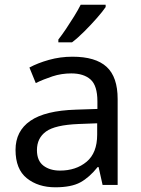

<svg xmlns="http://www.w3.org/2000/svg" viewBox="-20 -786 601 816"><path d="M288 -545Q386 -545 433 -502Q480 -459 480 -365V0H416L399 -76H395Q360 -32 321.5 -11Q283 10 215 10Q142 10 94 -28.5Q46 -67 46 -149Q46 -229 109 -272.5Q172 -316 303 -320L394 -323V-355Q394 -422 365 -448Q336 -474 283 -474Q241 -474 203 -461.5Q165 -449 132 -433L105 -499Q140 -518 188 -531.5Q236 -545 288 -545ZM314 -259Q214 -255 175.5 -227Q137 -199 137 -148Q137 -103 164.5 -82Q192 -61 235 -61Q303 -61 348 -98.5Q393 -136 393 -214V-262ZM429 -756Q417 -738 392 -709.5Q367 -681 338.5 -652.5Q310 -624 286 -606H228V-618Q243 -637 260.5 -663Q278 -689 295 -716.5Q312 -744 323 -766H429Z"/></svg>

Font: Noto Sans Old Hungarian
Style: Regular
Weight: 400
Designer: Monotype Design Team
Foundry: Monotype Imaging Inc.
Version: Version 2.005; ttfautohint (v1.8.4.7-5d5b)